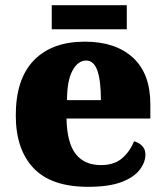

<svg xmlns="http://www.w3.org/2000/svg" viewBox="-20 -712 638 742"><path d="M320 10Q178 10 109.5 -62.5Q41 -135 41 -266Q41 -407 111 -479Q181 -551 308 -551Q426 -551 493.5 -489.5Q561 -428 561 -309V-254H237Q239 -160 272.5 -117Q306 -74 370 -74Q421 -74 451.5 -100Q482 -126 498 -166Q517 -161 529.5 -148Q542 -135 542 -115Q542 -85 520 -56Q498 -27 449.5 -8.5Q401 10 320 10ZM370 -325Q370 -399 356.5 -438.5Q343 -478 313 -478Q281 -478 260 -439Q239 -400 239 -325ZM180 -599V-692H470V-599Z"/></svg>

Font: Noto Serif Sinhala Black
Style: Regular
Weight: 900
Designer: Jelle Bosma - Monotype Design Team
Foundry: Monotype Imaging Inc.
Version: Version 2.007; ttfautohint (v1.8.4.7-5d5b)